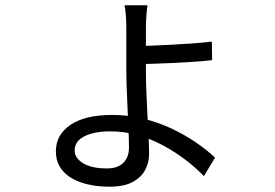

<svg xmlns="http://www.w3.org/2000/svg" viewBox="-20 -641 1040 725"><path d="M537 -621Q535 -610 533 -585Q531 -560 531 -539Q531 -523 531 -494Q531 -465 531 -433Q531 -401 531 -374Q531 -342 532.5 -299Q534 -256 536.5 -210.5Q539 -165 541 -125Q543 -85 543 -59Q543 -27 528 1Q513 29 480.5 46.5Q448 64 392 64Q334 64 288 48.5Q242 33 216.5 3.5Q191 -26 191 -70Q191 -132 246 -169.5Q301 -207 404 -207Q467 -207 524 -192.5Q581 -178 631 -154Q681 -130 721.5 -102Q762 -74 792 -46L750 24Q720 -7 681 -37Q642 -67 596.5 -91.5Q551 -116 500.5 -130.5Q450 -145 396 -145Q336 -145 299 -126.5Q262 -108 262 -73Q262 -44 294 -24.5Q326 -5 384 -5Q425 -5 446 -26.5Q467 -48 467 -83Q467 -109 465.5 -145.5Q464 -182 462 -223.5Q460 -265 458.5 -306Q457 -347 457 -379Q457 -400 457 -431Q457 -462 457 -491.5Q457 -521 457 -538Q457 -561 455 -585.5Q453 -610 450 -621ZM495 -467Q515 -467 549.5 -468.5Q584 -470 625 -472Q666 -474 707 -477Q748 -480 780 -484L781 -414Q750 -410 709.5 -407.5Q669 -405 627.5 -403Q586 -401 551.5 -400Q517 -399 495 -399Z"/></svg>

Font: Noto Sans SC Thin
Style: Regular
Weight: 400
Version: Version 2.004-H2;hotconv 1.0.118;makeotfexe 2.5.65603